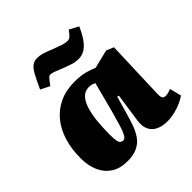

<svg xmlns="http://www.w3.org/2000/svg" viewBox="-207 -943 1117 1117"><g transform="rotate(-45 351.5 -384.5)"><path d="M613 -142Q612 -122 616.5 -110Q621 -98 640 -98Q652 -98 665 -102Q678 -106 685 -109L703 -37Q690 -27 664 -14.5Q638 -2 605.5 6Q573 14 540 14Q503 14 473.5 1Q444 -12 429.5 -40Q415 -68 421 -112L447 -292L436 -294L406 -189Q395 -149 382 -112.5Q369 -76 349.5 -47.5Q330 -19 297 -2.5Q264 14 214 14Q153 14 113 -12Q73 -38 52.5 -84Q32 -130 32 -192Q32 -267 51 -329Q70 -391 106.5 -436Q143 -481 197 -506.5Q251 -532 322 -532Q373 -532 410 -521.5Q447 -511 466 -502L580 -530L626 -511ZM280 -89Q289 -89 295.5 -95Q302 -101 310 -117Q318 -133 328 -166Q338 -199 353 -253L402 -440Q397 -443 385.5 -447Q374 -451 359 -451Q325 -451 303.5 -427Q282 -403 270 -362.5Q258 -322 253.5 -271.5Q249 -221 249 -168Q249 -134 252.5 -117Q256 -100 264 -94.5Q272 -89 280 -89ZM433 -608Q408 -608 387 -614.5Q366 -621 337 -632Q303 -646 282.5 -653.5Q262 -661 254 -661Q243 -661 235 -652.5Q227 -644 204 -613L148 -641Q173 -696 190 -727Q207 -758 224 -770.5Q241 -783 264 -783Q287 -783 307.5 -777Q328 -771 372 -753Q406 -740 425 -734Q444 -728 460 -728Q475 -728 484.5 -736.5Q494 -745 513 -770L569 -740Q548 -692 526.5 -663Q505 -634 482 -621Q459 -608 433 -608Z"/></g></svg>

Font: Literata 18pt Black
Style: Italic
Weight: 900
Italic angle: -2°
Designer: Latin by Veronika Burian and Jose Scaglione. Greek by Irene Vlachou. Cyrillic by Vera Evstafieva
Foundry: TypeTogether
Version: Version 3.103;gftools[0.9.29]